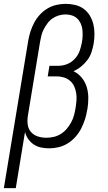

<svg xmlns="http://www.w3.org/2000/svg" viewBox="-41 -763 561 998"><path d="M-21 215 106 -553Q110 -576 117.5 -599.5Q125 -623 137 -645.5Q149 -668 166.5 -687Q184 -706 206 -719Q228 -732 252.5 -737.5Q277 -743 300 -743Q326 -743 350.5 -737Q375 -731 394 -717Q413 -703 425.5 -682.5Q438 -662 444 -638Q450 -614 450 -588.5Q450 -563 446 -537Q442 -515 435 -493Q428 -471 414 -452Q400 -433 381 -417.5Q362 -402 341 -393Q366 -381 384 -359Q402 -337 410 -310Q418 -283 418 -253Q418 -223 413 -193L412 -192Q409 -168 401 -143.5Q393 -119 381.5 -96Q370 -73 352 -52.5Q334 -32 311.5 -18Q289 -4 264 2Q239 8 214 8Q192 8 171.5 3.5Q151 -1 134.5 -12Q118 -23 106 -40Q94 -57 89 -77L41 215ZM200 -47Q219 -47 238.5 -51.5Q258 -56 275.5 -67Q293 -78 306.5 -94Q320 -110 329.5 -128Q339 -146 344 -165Q349 -184 352 -203Q355 -222 356.5 -241.5Q358 -261 355 -279.5Q352 -298 344.5 -314.5Q337 -331 323 -343Q309 -355 291 -360.5Q273 -366 254 -366H207L216 -421H263Q286 -421 308.5 -430Q331 -439 348 -457.5Q365 -476 373 -498.5Q381 -521 385 -544Q388 -561 388.5 -578Q389 -595 387 -611Q385 -627 378 -642Q371 -657 359.5 -667.5Q348 -678 332.5 -683Q317 -688 300 -688Q283 -688 265.5 -683Q248 -678 232.5 -667.5Q217 -657 206 -642Q195 -627 186.5 -611Q178 -595 174 -578Q170 -561 167 -544L104 -162Q100 -138 103 -115.5Q106 -93 120 -77Q134 -61 155 -54Q176 -47 200 -47Z"/></svg>

Font: Iosevka Curly Slab Light
Style: Italic
Weight: 300
Italic angle: -9°
Monospace: yes
Designer: Belleve Invis
Foundry: Belleve Invis
Version: Version 22.1.2; ttfautohint (v1.8.4)